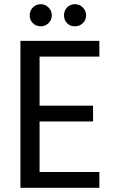

<svg xmlns="http://www.w3.org/2000/svg" viewBox="-20 -892 553 912"><path d="M452 -623H168V-390H422V-315H168V-75H452V0H77V-698H452ZM174 -767Q151 -767 136 -782Q121 -797 121 -819Q121 -841 136 -856.5Q151 -872 174 -872Q195 -872 210.5 -856.5Q226 -841 226 -819Q226 -797 210.5 -782Q195 -767 174 -767ZM336 -767Q313 -767 298.5 -782Q284 -797 284 -819Q284 -841 298.5 -856.5Q313 -872 336 -872Q358 -872 373.5 -856.5Q389 -841 389 -819Q389 -797 373.5 -782Q358 -767 336 -767Z"/></svg>

Font: Poppins
Style: Regular
Weight: 400
Designer: Ninad Kale (Devanagari), Jonny Pinhorn (Latin)
Foundry: Indian Type Foundry
Version: Version 3.002 2017